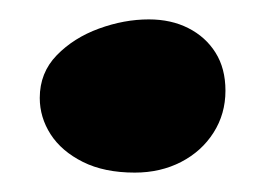

<svg xmlns="http://www.w3.org/2000/svg" viewBox="-20 -163 288 198"><path d="M119 15Q87.5 15 65.5 4Q43.5 -7 32.2 -24.5Q21 -42 21 -62Q21 -88 38.5 -106Q56 -124 82 -133.5Q108 -143 133.5 -143Q156.5 -143 174.2 -134Q192 -125 202.2 -108.8Q212.5 -92.5 212.5 -69.5Q212.5 -45.5 200.2 -26.2Q188 -7 166.8 4Q145.5 15 119 15Z"/></svg>

Font: Gluten Medium
Style: Regular
Weight: 500
Designer: Tyler Finck
Foundry: Etcetera Type Company
Version: Version 1.300